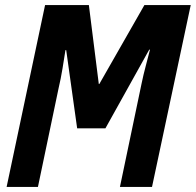

<svg xmlns="http://www.w3.org/2000/svg" viewBox="-20 -734 769 754"><path d="M6 0 157 -714H329L368 -404H370L547 -714H729L577 0H451L536 -406Q543 -440 553 -477.5Q563 -515 569 -539H566L394 -230H283L240 -537H237Q232 -505 225.5 -465Q219 -425 210 -387L129 0Z"/></svg>

Font: Noto Sans Condensed
Style: Bold Italic
Weight: 700
Width: 3
Italic angle: -12°
Designer: Monotype Design Team
Foundry: Monotype Imaging Inc.
Version: Version 2.013; ttfautohint (v1.8.4.7-5d5b)